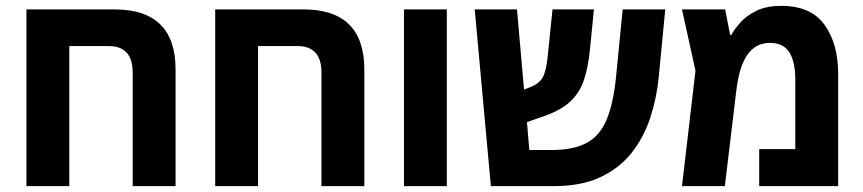

<svg xmlns="http://www.w3.org/2000/svg" viewBox="-20 -634 2940 654"><path d="M370 -602Q578 -602 578 -397V0H432V-386Q432 -433 411 -455Q390 -477 352 -477H216V0H70V-602Z M1013 -602Q1221 -602 1221 -397V0H1075V-386Q1075 -433 1054 -455Q1033 -477 995 -477H859V0H713V-602Z M1356 0V-602H1502V0Z M1652 0 1597 -602H1741L1765 -329L1786 -337Q1817 -349 1829 -371Q1841 -393 1846 -446L1862 -602H2003L1990 -470Q1984 -405 1968.5 -360Q1953 -315 1919 -285Q1885 -255 1823 -235L1775 -218L1783 -123H1859Q1933 -123 1978 -147Q2023 -171 2046.5 -227Q2070 -283 2079 -378L2101 -602H2246L2224 -373Q2217 -300 2195 -233Q2173 -166 2131.5 -113.5Q2090 -61 2025 -30.5Q1960 0 1867 0Z M2642 -614Q2742 -614 2788.5 -549.5Q2835 -485 2835 -382V0H2566V-126H2689V-362Q2689 -424 2668.5 -456Q2648 -488 2603 -488Q2555 -488 2526.5 -448.5Q2498 -409 2488 -325L2449 0H2303L2349 -393L2303 -602H2450L2467 -515H2471Q2482 -535 2502.5 -558Q2523 -581 2557 -597.5Q2591 -614 2642 -614Z"/></svg>

Font: Noto Sans Hebrew SemiCondensed
Style: Bold
Weight: 700
Width: 4
Designer: Monotype Design Team
Foundry: Monotype Imaging Inc.
Version: Version 2.004; ttfautohint (v1.8.4.7-5d5b)